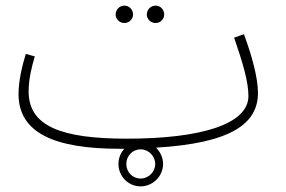

<svg xmlns="http://www.w3.org/2000/svg" viewBox="-20 -509 1019 684"><path d="M535 -427C551 -427 565 -441 565 -457C565 -475 551 -489 535 -489C517 -489 503 -475 503 -457C503 -441 517 -427 535 -427ZM423 -427C440 -427 454 -441 454 -457C454 -475 440 -489 423 -489C406 -489 392 -475 392 -457C392 -441 406 -427 423 -427ZM406 21C412 21 417 21 423 21C410 35 402 54 402 75C402 119 437 155 481 155C524 155 561 119 561 75C561 53 551 32 536 17C803 1 899 -68 899 -178C899 -232 877 -312 849 -387L814 -375C846 -282 865 -217 865 -167C865 -66 695 -15 432 -15C199 -15 82 -59 82 -183C82 -228 93 -271 104 -308L72 -317C58 -273 46 -218 46 -174C46 -36 173 21 406 21ZM481 127C452 127 430 104 430 75C430 47 452 23 481 23C509 23 533 47 533 75C533 104 509 127 481 127Z"/></svg>

Font: Noto Sans Arabic ExtLt
Style: Regular
Weight: 200
Designer: Monotype Design Team, Nadine Chahine, Nizar Qandah and Khaled Hosny
Foundry: Monotype Imaging Inc.
Version: Version 2.012